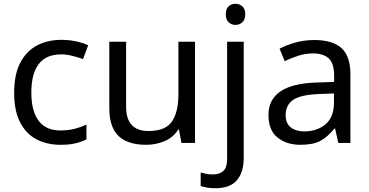

<svg xmlns="http://www.w3.org/2000/svg" viewBox="-20 -757 1957 1017"><path d="M300 10Q229 10 173.5 -19Q118 -48 86.5 -109Q55 -170 55 -265Q55 -364 88 -426Q121 -488 177.5 -517Q234 -546 306 -546Q347 -546 385 -537.5Q423 -529 447 -517L420 -444Q396 -453 364 -461Q332 -469 304 -469Q146 -469 146 -266Q146 -169 184.5 -117.5Q223 -66 299 -66Q343 -66 376.5 -75Q410 -84 438 -97V-19Q411 -5 378.5 2.5Q346 10 300 10Z M1013 -536V0H941L928 -71H924Q898 -29 852 -9.5Q806 10 754 10Q657 10 608 -36.5Q559 -83 559 -185V-536H648V-191Q648 -63 767 -63Q856 -63 890.5 -113Q925 -163 925 -257V-536Z M1176 -681Q1176 -710 1191 -723.5Q1206 -737 1228 -737Q1248 -737 1263.5 -723.5Q1279 -710 1279 -681Q1279 -653 1263.5 -639Q1248 -625 1228 -625Q1206 -625 1191 -639Q1176 -653 1176 -681ZM1120 240Q1095 240 1076 236.5Q1057 233 1043 228V157Q1058 161 1074 164Q1090 167 1109 167Q1141 167 1162 149.5Q1183 132 1183 83V-536H1271V80Q1271 155 1235 197.5Q1199 240 1120 240Z M1644 -545Q1742 -545 1789 -502Q1836 -459 1836 -365V0H1772L1755 -76H1751Q1716 -32 1677.5 -11Q1639 10 1571 10Q1498 10 1450 -28.5Q1402 -67 1402 -149Q1402 -229 1465 -272.5Q1528 -316 1659 -320L1750 -323V-355Q1750 -422 1721 -448Q1692 -474 1639 -474Q1597 -474 1559 -461.5Q1521 -449 1488 -433L1461 -499Q1496 -518 1544 -531.5Q1592 -545 1644 -545ZM1670 -259Q1570 -255 1531.5 -227Q1493 -199 1493 -148Q1493 -103 1520.5 -82Q1548 -61 1591 -61Q1659 -61 1704 -98.5Q1749 -136 1749 -214V-262Z"/></svg>

Font: Noto Sans Lepcha
Style: Regular
Weight: 400
Designer: Monotype Design Team
Foundry: Monotype Imaging Inc.
Version: Version 2.006; ttfautohint (v1.8.4.7-5d5b)